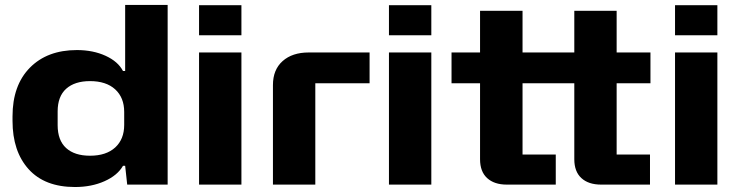

<svg xmlns="http://www.w3.org/2000/svg" viewBox="-20 -749 2995 779"><path d="M284.2 9.8Q161.6 9.8 96.2 -62.5Q30.8 -134.8 30.8 -258.8V-276.9Q30.8 -402.8 101.3 -474.4Q171.9 -545.9 292 -545.9Q357.4 -545.9 408.2 -522.7Q459 -499.5 479 -460.9H487.8V-729H660.2V0H496.1L487.8 -76.2H479Q456.5 -37.1 403.8 -13.7Q351.1 9.8 284.2 9.8ZM345.2 -117.2Q410.6 -117.2 447.3 -150.6Q483.9 -184.1 483.9 -242.2V-294.9Q483.9 -353 447.3 -386.5Q410.6 -419.9 345.2 -419.9Q283.2 -419.9 248.5 -388.9Q213.9 -357.9 213.9 -296.9V-241.2Q213.9 -179.7 248.3 -148.4Q282.7 -117.2 345.2 -117.2Z M787.6 -606V-728H959.5V-606ZM787.6 0V-536.1H959.5V0Z M1087.4 0V-403.8Q1087.4 -466.3 1126.7 -501.2Q1166 -536.1 1232.4 -536.1H1479.5V-411.1H1259.3V0Z M1558.1 -606V-728H1730V-606ZM1558.1 0V-536.1H1730V0Z M2619.1 -411.1H2481.9V-122.1H2617.2V0H2418.9Q2367.7 0 2338.9 -26.4Q2310.1 -52.7 2310.1 -103V-411.1H2100.1V-122.1H2234.9V0H2036.1Q1985.4 0 1956.5 -26.4Q1927.7 -52.7 1927.7 -103V-411.1H1812V-536.1H1927.7V-705.1H2100.1V-536.1H2310.1V-705.1H2481.9V-536.1H2619.1Z M2718.8 -606V-728H2890.6V-606ZM2718.8 0V-536.1H2890.6V0Z"/></svg>

Font: Hubot Sans Expanded
Style: Bold
Weight: 700
Width: 7
Designer: Deni Anggara
Foundry: GitHub
Version: Version 1.001;gftools[0.9.31]